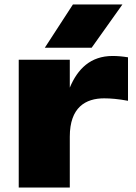

<svg xmlns="http://www.w3.org/2000/svg" viewBox="-20 -841 609 861"><path d="M554 -584C530 -588 507 -590 485 -590C386 -590 328 -532 293 -448V-573H64V0H293V-228C293 -360 364 -400 447 -400C476 -400 512 -397 554 -389ZM181 -627H391L529 -821H307Z"/></svg>

Font: Bounded ExtBd
Style: Regular
Weight: 800
Designer: Vlad Churkin
Version: Version 3.0